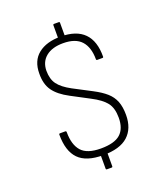

<svg xmlns="http://www.w3.org/2000/svg" viewBox="-150 -842 882 1031"><g transform="rotate(-20 291.0 -326.5)"><path d="M289 11Q193 11 149 -34Q105 -79 105 -173Q105 -179 111 -179H141Q147 -179 147 -172Q147 -100 179.5 -63.5Q212 -27 290 -27Q368 -27 402 -57.5Q436 -88 436 -150Q436 -205 412 -236Q388 -267 332 -296L228 -351Q169 -382 142 -420Q115 -458 116 -518Q116 -591 163 -628.5Q210 -666 291 -666Q381 -666 425.5 -620.5Q470 -575 469 -486Q469 -481 464 -481H433Q428 -481 428 -486Q428 -555 395 -591.5Q362 -628 291 -628Q229 -628 193.5 -599.5Q158 -571 157 -520Q157 -471 179 -441.5Q201 -412 251 -385L356 -330Q400 -307 426.5 -283.5Q453 -260 465.5 -228.5Q478 -197 478 -151Q478 -73 431.5 -31Q385 11 289 11ZM281 89Q276 89 276 84V1L314 -1V84Q314 89 309 89ZM276 -655V-737Q276 -742 281 -742H309Q314 -742 314 -737V-654Z"/></g></svg>

Font: Sofia Sans Semi Condensed ExtraLight
Style: Regular
Weight: 250
Version: Version 4.100